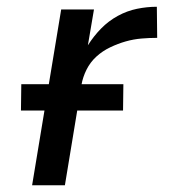

<svg xmlns="http://www.w3.org/2000/svg" viewBox="-20 -548 540 568"><path d="M75 0 161 -520H258L240 -414Q257 -441 279 -463.5Q301 -486 328.5 -501Q356 -516 385.5 -522Q415 -528 444 -528L445 -436Q422 -436 398.5 -434Q375 -432 352 -425.5Q329 -419 306 -408Q283 -397 265 -380.5Q247 -364 236 -342Q225 -320 221 -297L172 0ZM344 -221H42L43 -299H345Z"/></svg>

Font: Iosevka Aile Medium
Style: Italic
Weight: 500
Italic angle: -9°
Designer: Belleve Invis
Foundry: Belleve Invis
Version: Version 31.1.0; ttfautohint (v1.8.4)